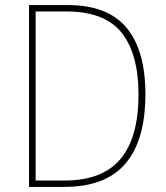

<svg xmlns="http://www.w3.org/2000/svg" viewBox="-20 -734 651 754"><path d="M551 -364Q551 -184 473 -92Q395 0 232 0H94V-714H247Q403 -714 477 -625Q551 -536 551 -364ZM524 -363Q524 -521 458 -605Q392 -689 240 -689H120V-25H233Q382 -25 453 -109.5Q524 -194 524 -363Z"/></svg>

Font: Noto Sans Telugu SemiCondensed Thin
Style: Regular
Weight: 100
Width: 4
Designer: Jelle Bosma - Monotype Design Team
Foundry: Monotype Imaging Inc.
Version: Version 2.005; ttfautohint (v1.8.4.7-5d5b)